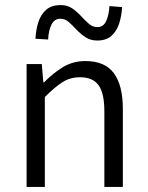

<svg xmlns="http://www.w3.org/2000/svg" viewBox="-20 -738 583 758"><path d="M85 0V-485H145L151 -413H154Q189 -449 228.5 -473Q268 -497 317 -497Q394 -497 429.5 -449Q465 -401 465 -308V0H392V-299Q392 -369 369.5 -401Q347 -433 296 -433Q257 -433 226.5 -413.5Q196 -394 157 -355V0ZM364 -578Q337 -578 317.5 -591Q298 -604 282 -621Q266 -638 251.5 -651Q237 -664 218 -664Q195 -664 183.5 -641.5Q172 -619 170 -582L120 -585Q122 -623 132 -652.5Q142 -682 163 -700Q184 -718 219 -718Q246 -718 265 -705Q284 -692 300 -674.5Q316 -657 331 -644Q346 -631 364 -631Q388 -631 399 -654.5Q410 -678 412 -714L462 -710Q460 -674 450 -644Q440 -614 419.5 -596Q399 -578 364 -578Z"/></svg>

Font: Assistant ExtraLight
Style: Regular
Weight: 400
Version: Version 3.000